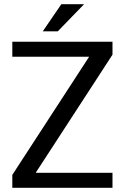

<svg xmlns="http://www.w3.org/2000/svg" viewBox="-20 -900 598 920"><path d="M39 0V-62L407 -628H39V-700H519V-638L151 -72H519V0ZM185 -750 274 -880H383L257 -750Z"/></svg>

Font: Hedvig Letters Sans
Style: Regular
Weight: 400
Designer: Alexander Örn & Tor Weibull
Foundry: Kanon Foundry
Version: Version 1.000; ttfautohint (v1.8.4.7-5d5b)